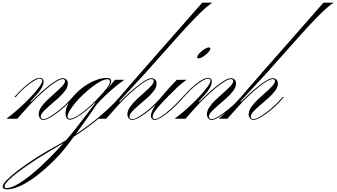

<svg xmlns="http://www.w3.org/2000/svg" viewBox="-108 -893 2532 1444"><path d="M10 -163H0L12 -176Q66 -236 115 -272Q164 -308 193 -308Q205 -308 212.5 -300.5Q220 -293 220 -280Q220 -253 197.5 -219.5Q175 -186 120 -129H132L107 -95L22 0H-60Q-15 -33 32.5 -75.5Q80 -118 120.5 -160.5Q161 -203 185.5 -237Q210 -271 210 -285Q210 -302 192 -302Q177 -302 148 -285Q119 -268 85.5 -239.5Q52 -211 21 -176ZM218 9Q203 9 193 -3.5Q183 -16 183 -33Q183 -60 202.5 -88.5Q222 -117 252 -145Q282 -173 311.5 -199Q341 -225 361 -246.5Q381 -268 381 -283Q381 -298 364 -298Q346 -298 316 -279.5Q286 -261 249.5 -231Q213 -201 176 -165.5Q139 -130 107 -95H97Q129 -131 167 -167.5Q205 -204 242.5 -235Q280 -266 312 -285.5Q344 -305 365 -305Q379 -305 390.5 -295Q402 -285 402 -265Q402 -238 381.5 -210.5Q361 -183 331 -156Q301 -129 270.5 -103Q240 -77 219 -55Q198 -33 198 -15Q198 -8 204.5 -2.5Q211 3 219 3Q238 3 273 -19Q308 -41 350 -75.5Q392 -110 427 -151L439 -163H449L440 -154Q400 -108 356.5 -71.5Q313 -35 276.5 -13Q240 9 218 9Z M417 7Q385 7 385 -43Q385 -75 404.5 -112Q424 -149 456.5 -183.5Q489 -218 529.5 -246Q570 -274 613.5 -290.5Q657 -307 695 -307Q728 -307 728 -281Q728 -263 705.5 -232Q683 -201 623 -138Q582 -96 542 -63Q502 -30 469 -11.5Q436 7 417 7ZM418 0Q446 0 501 -39.5Q556 -79 618 -143Q676 -203 697.5 -232.5Q719 -262 719 -280Q719 -297 698 -297Q679 -297 649.5 -281.5Q620 -266 586.5 -240.5Q553 -215 520 -184Q487 -153 460 -121Q433 -89 416.5 -61.5Q400 -34 400 -15Q400 0 418 0ZM794 -154Q745 -100 680 -41Q615 18 526 81.5Q437 145 318 213Q240 258 169 303.5Q98 349 43.5 389.5Q-11 430 -42.5 461Q-74 492 -74 508Q-74 522 -60 522Q-22 522 40 483.5Q102 445 179 376Q256 307 340 216Q424 125 504 19Q518 1 533.5 -19.5Q549 -40 569.5 -67Q590 -94 619 -132L622 -118H597L702 -226L757 -293H828Q794 -270 756 -238.5Q718 -207 682.5 -173Q647 -139 619 -107Q525 31 454.5 126Q384 221 339 272Q222 396 119 463.5Q16 531 -58 531Q-88 531 -88 509Q-88 492 -54 458Q-20 424 37 381Q94 338 165.5 292.5Q237 247 312 206Q414 150 502.5 88.5Q591 27 662 -35Q733 -97 781 -151L792 -163H803Z M981 -339 962 -360 1413 -873H1492Q1472 -864 1439 -834.5Q1406 -805 1368 -766.5Q1330 -728 1293 -688Q1256 -648 1228 -616ZM981 -339 787 -129H800L775 -95L690 0H625Q665 -32 709.5 -76Q754 -120 792 -164L962 -360ZM885 9Q871 9 860.5 -3.5Q850 -16 850 -33Q850 -60 870 -88.5Q890 -117 919.5 -145Q949 -173 979 -199Q1009 -225 1028.5 -246.5Q1048 -268 1048 -283Q1048 -298 1031 -298Q1013 -298 983 -279.5Q953 -261 916.5 -231Q880 -201 843 -165.5Q806 -130 775 -95H764Q796 -131 834 -167.5Q872 -204 910.5 -235Q949 -266 980.5 -285.5Q1012 -305 1032 -305Q1046 -305 1058 -295Q1070 -285 1070 -265Q1070 -238 1049.5 -210.5Q1029 -183 998.5 -156Q968 -129 937.5 -103Q907 -77 886.5 -55Q866 -33 866 -15Q866 3 887 3Q906 3 941.5 -19Q977 -41 1018 -75.5Q1059 -110 1095 -151L1106 -163H1116L1107 -154Q1068 -108 1025 -71.5Q982 -35 944.5 -13Q907 9 885 9Z M1055 9Q1043 9 1035 0.5Q1027 -8 1027 -20Q1027 -57 1073 -121.5Q1119 -186 1222 -293H1297Q1285 -286 1267 -272Q1249 -258 1227 -238Q1158 -171 1117 -127.5Q1076 -84 1058 -58Q1040 -32 1040 -16Q1040 3 1056 3Q1073 3 1105.5 -18Q1138 -39 1177 -74Q1216 -109 1253 -151L1265 -163H1274L1266 -154Q1224 -106 1183 -69.5Q1142 -33 1108 -12Q1074 9 1055 9ZM1463 -536Q1474 -536 1474 -529Q1474 -516 1457.5 -498.5Q1441 -481 1420.5 -467.5Q1400 -454 1385 -454Q1375 -454 1375 -462Q1375 -474 1391 -491.5Q1407 -509 1428 -522.5Q1449 -536 1463 -536Z M1275 -163H1265L1277 -176Q1331 -236 1380 -272Q1429 -308 1458 -308Q1470 -308 1477.5 -300.5Q1485 -293 1485 -280Q1485 -253 1462.5 -219.5Q1440 -186 1385 -129H1397L1372 -95L1287 0H1205Q1250 -33 1297.5 -75.5Q1345 -118 1385.5 -160.5Q1426 -203 1450.5 -237Q1475 -271 1475 -285Q1475 -302 1457 -302Q1442 -302 1413 -285Q1384 -268 1350.5 -239.5Q1317 -211 1286 -176ZM1483 9Q1468 9 1458 -3.5Q1448 -16 1448 -33Q1448 -60 1467.5 -88.5Q1487 -117 1517 -145Q1547 -173 1576.5 -199Q1606 -225 1626 -246.5Q1646 -268 1646 -283Q1646 -298 1629 -298Q1611 -298 1581 -279.5Q1551 -261 1514.5 -231Q1478 -201 1441 -165.5Q1404 -130 1372 -95H1362Q1394 -131 1432 -167.5Q1470 -204 1507.5 -235Q1545 -266 1577 -285.5Q1609 -305 1630 -305Q1644 -305 1655.5 -295Q1667 -285 1667 -265Q1667 -238 1646.5 -210.5Q1626 -183 1596 -156Q1566 -129 1535.5 -103Q1505 -77 1484 -55Q1463 -33 1463 -15Q1463 -8 1469.5 -2.5Q1476 3 1484 3Q1503 3 1538 -19Q1573 -41 1615 -75.5Q1657 -110 1692 -151L1704 -163H1714L1705 -154Q1665 -108 1621.5 -71.5Q1578 -35 1541.5 -13Q1505 9 1483 9Z M1893 -339 1874 -360 2325 -873H2404Q2384 -864 2351 -834.5Q2318 -805 2280 -766.5Q2242 -728 2205 -688Q2168 -648 2140 -616ZM1893 -339 1699 -129H1712L1687 -95L1602 0H1537Q1577 -32 1621.5 -76Q1666 -120 1704 -164L1874 -360ZM1797 9Q1783 9 1772.5 -3.5Q1762 -16 1762 -33Q1762 -60 1782 -88.5Q1802 -117 1831.5 -145Q1861 -173 1891 -199Q1921 -225 1940.5 -246.5Q1960 -268 1960 -283Q1960 -298 1943 -298Q1925 -298 1895 -279.5Q1865 -261 1828.5 -231Q1792 -201 1755 -165.5Q1718 -130 1687 -95H1676Q1708 -131 1746 -167.5Q1784 -204 1822.5 -235Q1861 -266 1892.5 -285.5Q1924 -305 1944 -305Q1958 -305 1970 -295Q1982 -285 1982 -265Q1982 -238 1961.5 -210.5Q1941 -183 1910.5 -156Q1880 -129 1849.5 -103Q1819 -77 1798.5 -55Q1778 -33 1778 -15Q1778 3 1799 3Q1818 3 1853.5 -19Q1889 -41 1930 -75.5Q1971 -110 2007 -151L2018 -163H2028L2019 -154Q1980 -108 1937 -71.5Q1894 -35 1856.5 -13Q1819 9 1797 9Z"/></svg>

Font: Ballet 24pt
Style: Regular
Weight: 400
Designer: Maximiliano R. Sproviero
Foundry: Omnibus-Type
Version: Version 1.100